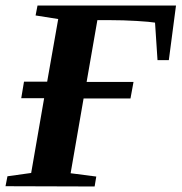

<svg xmlns="http://www.w3.org/2000/svg" viewBox="-29 -676 658 696"><path d="M314 0 -9 -1 -2 -37 84 -49 131 -320H48L58 -380H142L182 -607L100 -620L107 -656H609L583 -458H542L533 -594Q516 -597 467 -600Q418 -603 368 -603H324L285 -379H455L444 -319H274L227 -48L320 -36Z"/></svg>

Font: Libra Serif Modern
Style: Bold Italic
Weight: 700
Italic angle: -12°
Designer: Stefan Peev, Context Ltd
Foundry: Stefan Peev, Context Ltd
Version: Version 1.000